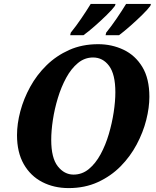

<svg xmlns="http://www.w3.org/2000/svg" viewBox="-20 -951 800 982"><path d="M331 11Q256 11 196 -20Q136 -51 101.5 -111.5Q67 -172 67 -260Q67 -318 84 -382Q101 -446 134.5 -507Q168 -568 218 -617Q268 -666 334 -695.5Q400 -725 482 -725Q552 -725 612 -696.5Q672 -668 708 -608.5Q744 -549 744 -456Q744 -401 728 -337.5Q712 -274 679 -212Q646 -150 596.5 -100Q547 -50 480.5 -19.5Q414 11 331 11ZM356 -58Q400 -58 434.5 -86.5Q469 -115 494.5 -162Q520 -209 536.5 -265Q553 -321 561.5 -377Q570 -433 570 -479Q570 -571 538 -614Q506 -657 456 -657Q413 -657 378.5 -628.5Q344 -600 318.5 -553Q293 -506 276 -450Q259 -394 250.5 -338Q242 -282 242 -236Q242 -143 275.5 -100.5Q309 -58 356 -58ZM523 -784Q549 -816 576 -855.5Q603 -895 625 -931H752L749 -921Q736 -903 707 -874.5Q678 -846 645.5 -817.5Q613 -789 589 -771H520ZM342 -784Q368 -816 395 -855.5Q422 -895 444 -931H571L568 -921Q555 -903 526 -874.5Q497 -846 464.5 -817.5Q432 -789 407 -771H339Z"/></svg>

Font: Noto Serif SemiCondensed ExtraBold
Style: Italic
Weight: 800
Width: 4
Italic angle: -12°
Designer: Monotype Design Team
Foundry: Monotype Imaging Inc.
Version: Version 2.014; ttfautohint (v1.8.4.7-5d5b)